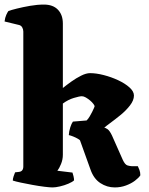

<svg xmlns="http://www.w3.org/2000/svg" viewBox="-40 -820 650 840"><path d="M190 0Q178 0 154 -3Q130 -6 102.5 -11Q75 -16 51.5 -21Q28 -26 16 -30Q16 -38 19.5 -48.5Q23 -59 26 -66L43 -68Q62 -70 62 -92Q62 -114 62 -147V-682Q62 -692 57 -700.5Q52 -709 42 -711L-20 -726Q-18 -743 -12.5 -755Q-7 -767 -3 -772Q8 -776 34 -782.5Q60 -789 91.5 -794.5Q123 -800 152 -800Q192 -800 213.5 -777.5Q235 -755 235 -717V-435Q251 -448 272 -463Q293 -478 315 -489Q337 -500 354 -500Q381 -500 414 -491.5Q447 -483 477 -469Q507 -455 526.5 -437.5Q546 -420 546 -402Q546 -381 528.5 -358.5Q511 -336 487 -316.5Q463 -297 442.5 -282Q422 -267 416 -261Q422 -261 431 -254.5Q440 -248 450 -227L497 -121Q507 -99 518.5 -96Q530 -93 536 -93H563Q566 -87 570 -76.5Q574 -66 574 -53Q567 -42 550.5 -29.5Q534 -17 511 -8.5Q488 0 462 0Q428 0 399 -19Q370 -38 356 -78L310 -206Q309 -208 300.5 -213Q292 -218 281 -222.5Q270 -227 261 -229Q262 -246 267.5 -263Q273 -280 279 -288L339 -293Q346 -300 352 -310Q358 -320 363 -330Q368 -340 371 -347Q374 -354 374 -355Q374 -358 368.5 -365.5Q363 -373 354 -380.5Q345 -388 335.5 -393.5Q326 -399 318 -399Q308 -399 283 -391.5Q258 -384 235 -367V-143Q235 -122 227 -102.5Q219 -83 211 -73L277 -65Q279 -60 281.5 -49.5Q284 -39 284 -31Q277 -24 259.5 -16.5Q242 -9 222.5 -4.5Q203 0 190 0Z"/></svg>

Font: Texturina Medium 12pt Black
Style: Regular
Weight: 900
Version: Version 1.002